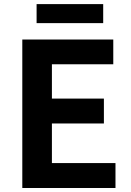

<svg xmlns="http://www.w3.org/2000/svg" viewBox="-20 -938 655 958"><path d="M91.3 0V-740.8H545.2V-617.3H239V-446.1H498.4V-321.9H239V-124.3H556.2V0ZM162.6 -822.6V-917.5H494.9V-822.6Z"/></svg>

Font: Noto Sans TC Thin
Style: Regular
Weight: 100
Designer: Ryoko NISHIZUKA 西塚涼子 (kana, bopomofo & ideographs); Paul D. Hunt (Latin, Greek & Cyrillic); Sandoll Communications 산돌커뮤니
Foundry: Adobe
Version: Version 2.004-H2;hotconv 1.0.118;makeotfexe 2.5.65603